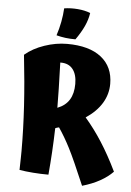

<svg xmlns="http://www.w3.org/2000/svg" viewBox="-66 -1029 774 1131"><g transform="rotate(5 321.5 -463.0)"><path d="M643 -44Q612 -12 567 13Q522 38 463 55Q399 -96 366.5 -159.5Q334 -223 298 -276Q289 -274 284.5 -272.5Q280 -271 276 -269Q274 -197 270 -128.5Q266 -60 260 7Q215 7 169 3.5Q123 0 88 -6Q89 -53 89.5 -76Q90 -99 90 -119Q90 -246 81.5 -384Q73 -522 55 -684Q102 -724 169.5 -747Q237 -770 303 -770Q434 -770 505 -714Q576 -658 576 -557Q576 -496 544 -443Q512 -390 449 -348Q502 -287 549.5 -213Q597 -139 643 -44ZM278 -394V-390Q325 -408 348 -445Q371 -482 371 -539Q371 -595 346.5 -626Q322 -657 276 -657H272Q275 -559 276.5 -501.5Q278 -444 278 -394ZM422 -963Q416 -923 398 -884Q380 -845 349 -801Q317 -801 289.5 -804.5Q262 -808 236 -815Q249 -854 257 -896Q265 -938 267 -977Q305 -983 347.5 -979.5Q390 -976 422 -963Z"/></g></svg>

Font: Atma
Style: Bold
Weight: 700
Designer: Gregori Vincens, Jeremie Hornus, Riccardo Olocco, Yoann Minet.
Foundry: black foundry
Version: Version 1.102;PS 1.100;hotconv 1.0.86;makeotf.lib2.5.63406